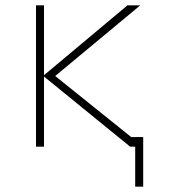

<svg xmlns="http://www.w3.org/2000/svg" viewBox="-20 -550 640 720"><path d="M115 0V-530H145V-268L458 -530H506L187 -265L472 -36H517V150H487V0H468L145 -263V0Z"/></svg>

Font: Geist Mono Thin
Style: Regular
Weight: 100
Monospace: yes
Designer: Basement.studio, Andrés Briganti, Mateo Zaragoza
Foundry: Basement.studio, Vercel, Andrés Briganti, Guido Ferreyra, Mateo Zaragoza
Version: Version 1.500; ttfautohint (v1.8.4.7-5d5b)